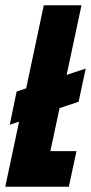

<svg xmlns="http://www.w3.org/2000/svg" viewBox="-36 -708 345 728"><path d="M1 -235 27 -361 289 -448 262 -322ZM-16 0 130 -688H273L155 -135H254L225 0Z"/></svg>

Font: Saira ExtraCondensed Black
Style: Italic
Weight: 900
Width: 2
Italic angle: -12°
Designer: Hector Gatti with collaboration of the Omnibus-Type team
Foundry: Omnibus-Type
Version: Version 1.101